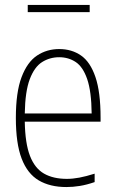

<svg xmlns="http://www.w3.org/2000/svg" viewBox="-20 -746 464 775"><path d="M248 9Q182 9 136.5 -17.8Q91 -44.5 67.5 -105.5Q44 -166.5 44 -270Q44 -373.5 67 -434.5Q90 -495.5 129.5 -521.8Q169 -548 219 -548Q269.5 -548 307 -522Q344.5 -496 365.2 -435.2Q386 -374.5 386 -270V-255H80Q81.5 -167 101 -116.8Q120.5 -66.5 157.8 -45.2Q195 -24 250 -24Q273.5 -24 300.2 -29Q327 -34 362 -45V-11Q330 0 302.2 4.5Q274.5 9 248 9ZM219 -515Q181 -515 150 -495.5Q119 -476 100.2 -426.5Q81.5 -377 80 -288H350Q349 -377 332 -426.5Q315 -476 285.8 -495.5Q256.5 -515 219 -515ZM92 -697V-726H342V-697Z"/></svg>

Font: Encode Sans Condensed Thin
Style: Regular
Weight: 100
Width: 3
Designer: Multiple Designers
Foundry: Impallari Type
Version: Version 3.000; ttfautohint (v1.8.3) -l 8 -r 50 -G 200 -x 14 